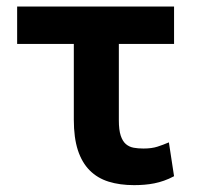

<svg xmlns="http://www.w3.org/2000/svg" viewBox="-20 -548 640 579"><path d="M504.9 -415.5H338.4V-185.5Q338.4 -156.2 344 -139.2Q349.6 -122.1 359.6 -113.5Q369.6 -105 383.1 -102.5Q396.5 -100.1 412.6 -100.1Q437.5 -100.1 454.8 -105.7Q472.2 -111.3 489.3 -118.7L504.9 -16.6Q489.3 -8.3 474.6 -3.2Q460 2 445.3 4.9Q430.7 7.8 415.8 9Q400.9 10.3 384.3 10.3Q341.3 10.3 307.6 -0.2Q273.9 -10.7 250.5 -34.2Q227.1 -57.6 214.8 -95.2Q202.6 -132.8 202.6 -187V-415.5H31.7V-528.3H504.9Z"/></svg>

Font: Roboto Mono
Style: Bold
Weight: 700
Designer: Google
Version: Version 2.000985; 2015; ttfautohint (v1.3)